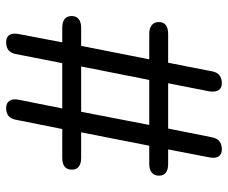

<svg xmlns="http://www.w3.org/2000/svg" viewBox="-80 -672 759 640"><g transform="rotate(90 300.0 -352.5)"><path d="M121 7Q104 7 97 -4Q90 -15 94 -35L123 -187L155 -180H73Q61 -180 52 -183.5Q43 -187 38.5 -194Q34 -201 34 -212Q34 -227 44.5 -235Q55 -243 73 -243H167L132 -236L180 -479L205 -470H93Q81 -470 72 -474Q63 -478 58.5 -485Q54 -492 54 -502Q54 -518 64.5 -525.5Q75 -533 93 -533H217L188 -525L218 -678Q221 -696 231.5 -704Q242 -712 258 -712Q274 -712 281 -701Q288 -690 285 -670L258 -533H409L438 -678Q441 -696 451.5 -704Q462 -712 478 -712Q495 -712 502 -701Q509 -690 505 -670L477 -525L452 -533H527Q540 -533 548.5 -529.5Q557 -526 561.5 -519.5Q566 -513 566 -502Q566 -487 556 -478.5Q546 -470 527 -470H439L468 -479L420 -235L395 -243H507Q519 -243 528 -239.5Q537 -236 541.5 -229Q546 -222 546 -212Q546 -196 536 -188Q526 -180 507 -180H383L412 -187L380 -27Q377 -9 367 -1Q357 7 341 7Q324 7 316.5 -4Q309 -15 313 -35L342 -180H191L161 -27Q158 -9 148 -1Q138 7 121 7ZM202 -243H353L397 -470H247Z"/></g></svg>

Font: Nunito Medium
Style: Regular
Weight: 500
Designer: Vernon Adams
Foundry: Vernon Adams
Version: Version 3.601